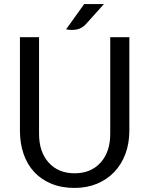

<svg xmlns="http://www.w3.org/2000/svg" viewBox="-20 -910 734 944"><path d="M347 14Q283 14 233 -6.5Q183 -27 148.5 -64Q114 -101 96 -153Q78 -205 78 -268V-727H172V-252Q172 -163 219.5 -110.5Q267 -58 347 -58Q427 -58 474.5 -110.5Q522 -163 522 -252V-727H616V-268Q616 -205 596.5 -153Q577 -101 541.5 -64Q506 -27 456.5 -6.5Q407 14 347 14ZM403 -792Q383 -770 357 -765Q331 -760 305 -766L394 -890H491Z"/></svg>

Font: Expletus Sans
Style: Regular
Weight: 400
Designer: Jasper de Waard
Foundry: Designtown
Version: Version 7.028